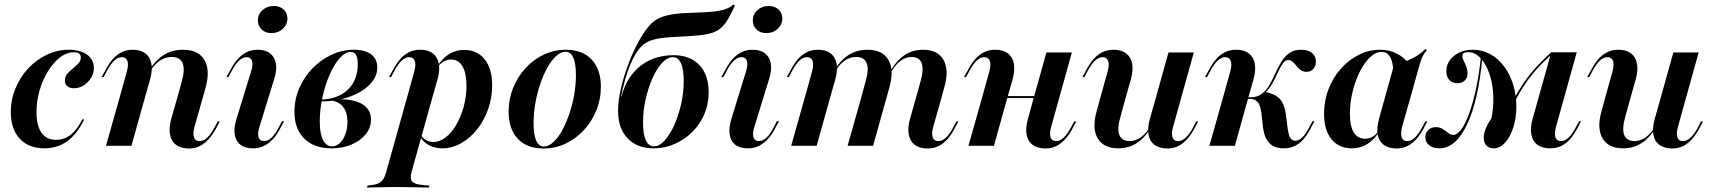

<svg xmlns="http://www.w3.org/2000/svg" viewBox="-20 -650 7627 856"><path d="M178.2 11.3Q108.1 11.3 68.1 -31.5Q28.2 -74.2 28.2 -150Q28.2 -205.6 48.8 -255.6Q69.4 -305.6 105.2 -344.4Q141.1 -383.1 187.9 -405.6Q234.7 -428.2 286.3 -428.2Q337.9 -428.2 368.1 -406.5Q398.4 -384.7 398.4 -347.6Q398.4 -323.4 385.9 -302.8Q373.4 -282.3 353.2 -269.4Q333.1 -256.5 310.5 -256.5Q291.1 -256.5 280.2 -265.3Q269.4 -274.2 269.4 -290.3Q269.4 -308.1 280.2 -321Q291.1 -333.9 304.8 -344.8Q318.5 -355.6 329.4 -367.3Q340.3 -379 340.3 -393.5Q340.3 -416.9 308.9 -416.9Q277.4 -416.9 248 -394.4Q218.5 -371.8 194.8 -333.9Q171 -296 156.9 -248.4Q142.7 -200.8 142.7 -150.8Q142.7 -90.3 164.9 -58.5Q187.1 -26.6 229.8 -26.6Q266.1 -26.6 294.8 -48.8Q323.4 -71 346.8 -117.7H355.6Q325 -54 281 -21.4Q237.1 11.3 178.2 11.3Z M768.5 -208.1 789.5 -283.1Q805.6 -339.5 794.4 -367.7Q783.1 -396 745.2 -396Q709.7 -396 679.4 -369Q649.2 -341.9 623.4 -284.7L621 -289.5Q652.4 -360.5 695.2 -394.4Q737.9 -428.2 795.2 -428.2Q864.5 -428.2 891.5 -382.7Q918.5 -337.1 896 -257.3L882.3 -208.1ZM511.3 -208.1 545.2 -329.8Q554 -361.3 548 -378.2Q541.9 -395.2 522.6 -395.2Q506.5 -395.2 489.9 -380.2Q473.4 -365.3 457.3 -334.7L441.9 -306.5H433.1L451.6 -340.3Q465.3 -366.1 482.3 -385.9Q499.2 -405.6 521.4 -416.9Q543.5 -428.2 571.8 -428.2Q607.3 -428.2 628.2 -412.1Q649.2 -396 654.8 -366.5Q660.5 -337.1 649.2 -296L624.2 -208.1ZM452.4 0 511.3 -208.1H624.2L566.1 0ZM847.6 -86.3Q838.7 -55.6 844.8 -38.3Q850.8 -21 870.2 -21Q887.1 -21 903.2 -35.9Q919.4 -50.8 935.5 -80.6L950.8 -108.9H959.7L941.9 -75Q928.2 -50 910.9 -30.2Q893.5 -10.5 871.8 0.8Q850 12.1 821 12.1Q785.5 11.3 764.5 -4.4Q743.5 -20.2 737.9 -50Q732.3 -79.8 743.5 -120.2L768.5 -208.1H882.3Z M1137.1 -85.5Q1127.4 -55.6 1132.7 -38.3Q1137.9 -21 1157.3 -21Q1174.2 -21 1190.3 -35.9Q1206.5 -50.8 1222.6 -81.5L1237.1 -109.7H1246.8L1228.2 -75.8Q1215.3 -50 1197.6 -30.6Q1179.8 -11.3 1158.1 0Q1136.3 11.3 1108.1 11.3Q1072.6 11.3 1052 -4.4Q1031.5 -20.2 1026.6 -49.6Q1021.8 -79 1033.9 -118.5L1099.2 -330.6Q1108.9 -361.3 1103.6 -378.2Q1098.4 -395.2 1079 -395.2Q1062.9 -395.2 1046.4 -380.2Q1029.8 -365.3 1013.7 -334.7L998.4 -306.5H989.5L1008.1 -340.3Q1021.8 -366.1 1039.1 -385.9Q1056.5 -405.6 1078.6 -416.9Q1100.8 -428.2 1128.2 -428.2Q1163.7 -428.2 1184.3 -412.1Q1204.8 -396 1210.1 -366.9Q1215.3 -337.9 1202.4 -297.6ZM1190.3 -502.4Q1163.7 -502.4 1146.8 -518.1Q1129.8 -533.9 1129.8 -558.9Q1129.8 -586.3 1150.4 -604.8Q1171 -623.4 1200 -623.4Q1227.4 -623.4 1244.4 -608.1Q1261.3 -592.7 1261.3 -567.7Q1261.3 -540.3 1240.7 -521.4Q1220.2 -502.4 1190.3 -502.4Z M1458.1 11.3Q1380.6 11.3 1336.7 -31.9Q1292.7 -75 1292.7 -151.6Q1292.7 -206.5 1314.1 -256.5Q1335.5 -306.5 1372.6 -344.8Q1409.7 -383.1 1457.3 -405.6Q1504.8 -428.2 1557.3 -428.2Q1607.3 -428.2 1634.7 -407.7Q1662.1 -387.1 1662.1 -349.2Q1662.1 -307.3 1627.8 -272.6Q1593.5 -237.9 1535.5 -217.7Q1477.4 -197.6 1405.6 -197.6V-205.6Q1485.5 -207.3 1530.2 -249.6Q1575 -291.9 1575 -365.3Q1575 -392.7 1566.9 -405.6Q1558.9 -418.5 1543.5 -418.5Q1519.4 -418.5 1494.8 -391.1Q1470.2 -363.7 1450 -317.7Q1429.8 -271.8 1417.7 -216.9Q1405.6 -162.1 1405.6 -108.1Q1405.6 -54.8 1420.2 -26.2Q1434.7 2.4 1460.5 2.4Q1479.8 2.4 1495.2 -12.1Q1510.5 -26.6 1519.8 -51.6Q1529 -76.6 1529 -106.5Q1529 -150.8 1507.7 -175.8Q1486.3 -200.8 1447.6 -202.4L1448.4 -204Q1507.3 -211.3 1548.8 -202.8Q1590.3 -194.4 1612.1 -172.6Q1633.9 -150.8 1633.9 -116.9Q1633.9 -80.6 1610.5 -51.6Q1587.1 -22.6 1547.6 -5.6Q1508.1 11.3 1458.1 11.3Z M2049.2 -427.4Q2107.3 -427.4 2140.7 -385.5Q2174.2 -343.5 2174.2 -270.2Q2174.2 -214.5 2156.5 -163.7Q2138.7 -112.9 2107.3 -73.4Q2075.8 -33.9 2035.5 -11.3Q1995.2 11.3 1951.6 11.3Q1918.5 11.3 1892.3 -2.8Q1866.1 -16.9 1853.2 -41.1L1855.6 -48.4Q1864.5 -33.9 1879 -25.4Q1893.5 -16.9 1912.1 -16.9Q1940.3 -16.9 1966.9 -37.5Q1993.5 -58.1 2014.1 -93.5Q2034.7 -129 2047.2 -174.2Q2059.7 -219.4 2059.7 -267.7Q2059.7 -324.2 2041.9 -354.4Q2024.2 -384.7 1990.3 -384.7Q1973.4 -384.7 1958.1 -375.8Q1942.7 -366.9 1930.6 -349.2L1928.2 -352.4Q1952.4 -390.3 1982.3 -408.9Q2012.1 -427.4 2049.2 -427.4ZM1792.7 -208.1 1826.6 -329.8Q1835.5 -361.3 1829.4 -378.2Q1823.4 -395.2 1804 -395.2Q1787.9 -395.2 1771.4 -380.2Q1754.8 -365.3 1738.7 -334.7L1723.4 -306.5H1714.5L1733.1 -340.3Q1746.8 -366.1 1763.7 -385.9Q1780.6 -405.6 1802.8 -416.9Q1825 -428.2 1853.2 -428.2Q1888.7 -428.2 1909.7 -412.1Q1930.6 -396 1936.3 -366.5Q1941.9 -337.1 1930.6 -296L1905.6 -208.1ZM1739.5 183.9Q1720.2 183.9 1702 184.3Q1683.9 184.7 1663.3 185.1Q1642.7 185.5 1616.1 186.3L1618.5 177.4L1634.7 175Q1654.8 173.4 1667.3 167.3Q1679.8 161.3 1687.9 149.6Q1696 137.9 1701.6 117.7L1792.7 -208.1H1905.6L1815.3 115.3Q1806.5 146 1817.3 158.9Q1828.2 171.8 1866.1 175L1894.4 177.4L1891.9 186.3Q1870.2 185.5 1844.8 185.1Q1819.4 184.7 1792.7 184.3Q1766.1 183.9 1737.1 183.9H1739.5Z M2403.2 12.1Q2329 12.1 2288.3 -31.5Q2247.6 -75 2247.6 -152.4Q2247.6 -208.1 2267.7 -258.1Q2287.9 -308.1 2323 -346.4Q2358.1 -384.7 2404.4 -406.5Q2450.8 -428.2 2502.4 -428.2Q2576.6 -428.2 2617.7 -384.7Q2658.9 -341.1 2658.9 -263.7Q2658.9 -207.3 2638.7 -157.7Q2618.5 -108.1 2583.1 -69.8Q2547.6 -31.5 2501.6 -9.7Q2455.6 12.1 2403.2 12.1ZM2404.8 3.2Q2425 3.2 2446 -15.3Q2466.9 -33.9 2484.7 -65.7Q2502.4 -97.6 2516.9 -138.7Q2531.5 -179.8 2539.5 -225.4Q2547.6 -271 2547.6 -315.3Q2547.6 -366.9 2535.9 -393.1Q2524.2 -419.4 2501.6 -419.4Q2480.6 -419.4 2460.1 -400.8Q2439.5 -382.3 2421.4 -350Q2403.2 -317.7 2389.1 -277Q2375 -236.3 2366.9 -190.7Q2358.9 -145.2 2358.9 -100.8Q2358.9 -49.2 2370.6 -23Q2382.3 3.2 2404.8 3.2Z M2894.4 11.3Q2819.4 11.3 2777.4 -33.9Q2735.5 -79 2735.5 -155.6Q2735.5 -200 2748.4 -256Q2761.3 -312.1 2783.1 -369Q2804.8 -425.8 2831.9 -473.4Q2858.9 -521 2886.3 -547.6Q2912.1 -571 2949.6 -580.2Q2987.1 -589.5 3030.6 -591.5Q3074.2 -593.5 3116.5 -595.2Q3158.9 -596.8 3194 -603.6Q3229 -610.5 3250 -629.8L3256.5 -625Q3239.5 -588.7 3225.4 -564.5Q3211.3 -540.3 3194.8 -525.8Q3178.2 -511.3 3154.8 -503.6Q3131.5 -496 3095.2 -492.3Q3058.9 -488.7 3005.6 -486.3Q2957.3 -484.7 2925 -479.8Q2892.7 -475 2872.6 -465.7Q2852.4 -456.5 2838.7 -442.3Q2825 -428.2 2812.1 -406.5Q2800.8 -387.9 2788.7 -358.5Q2776.6 -329 2766.5 -293.1Q2756.5 -257.3 2749.2 -220.2H2754L2750 -216.1Q2762.9 -267.7 2787.1 -303.6Q2811.3 -339.5 2842.7 -361.7Q2874.2 -383.9 2910.1 -394Q2946 -404 2982.3 -404Q3056.5 -404 3098 -360.1Q3139.5 -316.1 3139.5 -237.9Q3139.5 -187.1 3120.6 -141.9Q3101.6 -96.8 3067.3 -62.5Q3033.1 -28.2 2988.7 -8.5Q2944.4 11.3 2894.4 11.3ZM2895.2 2.4Q2919.4 2.4 2942.7 -23Q2966.1 -48.4 2985.5 -91.1Q3004.8 -133.9 3016.5 -185.1Q3028.2 -236.3 3028.2 -287.9Q3028.2 -341.1 3016.1 -368.1Q3004 -395.2 2979.8 -395.2Q2955.6 -395.2 2931.9 -369.8Q2908.1 -344.4 2889.1 -301.6Q2870.2 -258.9 2858.5 -207.7Q2846.8 -156.5 2846.8 -104Q2846.8 -51.6 2859.3 -24.6Q2871.8 2.4 2895.2 2.4Z M3343.5 -85.5Q3333.9 -55.6 3339.1 -38.3Q3344.4 -21 3363.7 -21Q3380.6 -21 3396.8 -35.9Q3412.9 -50.8 3429 -81.5L3443.5 -109.7H3453.2L3434.7 -75.8Q3421.8 -50 3404 -30.6Q3386.3 -11.3 3364.5 0Q3342.7 11.3 3314.5 11.3Q3279 11.3 3258.5 -4.4Q3237.9 -20.2 3233.1 -49.6Q3228.2 -79 3240.3 -118.5L3305.6 -330.6Q3315.3 -361.3 3310.1 -378.2Q3304.8 -395.2 3285.5 -395.2Q3269.4 -395.2 3252.8 -380.2Q3236.3 -365.3 3220.2 -334.7L3204.8 -306.5H3196L3214.5 -340.3Q3228.2 -366.1 3245.6 -385.9Q3262.9 -405.6 3285.1 -416.9Q3307.3 -428.2 3334.7 -428.2Q3370.2 -428.2 3390.7 -412.1Q3411.3 -396 3416.5 -366.9Q3421.8 -337.9 3408.9 -297.6ZM3396.8 -502.4Q3370.2 -502.4 3353.2 -518.1Q3336.3 -533.9 3336.3 -558.9Q3336.3 -586.3 3356.9 -604.8Q3377.4 -623.4 3406.5 -623.4Q3433.9 -623.4 3450.8 -608.1Q3467.7 -592.7 3467.7 -567.7Q3467.7 -540.3 3447.2 -521.4Q3426.6 -502.4 3396.8 -502.4Z M3817.7 -208.1 3838.7 -285.5Q3854.8 -341.1 3844 -368.5Q3833.1 -396 3796.8 -396Q3762.1 -396 3733.1 -369Q3704 -341.9 3678.2 -284.7L3675.8 -289.5Q3707.3 -360.5 3748.8 -394.4Q3790.3 -428.2 3846.8 -428.2Q3914.5 -428.2 3940.7 -383.1Q3966.9 -337.9 3945.2 -259.7L3930.6 -208.1ZM4062.1 -208.1 4084.7 -289.5Q4099.2 -341.9 4088.7 -369Q4078.2 -396 4044.4 -396Q4011.3 -396 3983.1 -368.5Q3954.8 -341.1 3929.8 -284.7L3927.4 -289.5Q3958.9 -360.5 3999.6 -394.4Q4040.3 -428.2 4095.2 -428.2Q4160.5 -428.2 4186.3 -383.5Q4212.1 -338.7 4190.3 -262.1L4175.8 -208.1ZM3566.1 -208.1 3600 -329.8Q3608.9 -361.3 3602.8 -378.2Q3596.8 -395.2 3577.4 -395.2Q3561.3 -395.2 3544.8 -380.2Q3528.2 -365.3 3512.1 -334.7L3496.8 -306.5H3487.9L3506.5 -340.3Q3520.2 -366.1 3537.1 -385.9Q3554 -405.6 3576.2 -416.9Q3598.4 -428.2 3626.6 -428.2Q3662.1 -428.2 3683.1 -412.1Q3704 -396 3709.7 -366.5Q3715.3 -337.1 3704 -296L3679 -208.1ZM3507.3 0 3566.1 -208.1H3679L3621 0ZM3758.9 0 3817.7 -208.1H3930.6L3872.6 0ZM4141.1 -86.3Q4132.3 -55.6 4138.3 -38.3Q4144.4 -21 4163.7 -21Q4180.6 -21 4196.8 -35.9Q4212.9 -50.8 4229 -80.6L4244.4 -108.9H4253.2L4234.7 -75Q4221.8 -50 4204.4 -30.2Q4187.1 -10.5 4165.3 0.8Q4143.5 12.1 4114.5 12.1Q4079 11.3 4058.1 -4.4Q4037.1 -20.2 4031.5 -50Q4025.8 -79.8 4037.1 -120.2L4062.1 -208.1H4175.8Z M4356.5 -208.1 4390.3 -329.8Q4399.2 -361.3 4393.1 -378.2Q4387.1 -395.2 4367.7 -395.2Q4351.6 -395.2 4335.1 -380.2Q4318.5 -365.3 4302.4 -334.7L4287.1 -306.5H4278.2L4296.8 -340.3Q4310.5 -366.1 4327.4 -385.9Q4344.4 -405.6 4366.5 -416.9Q4388.7 -428.2 4416.9 -428.2Q4452.4 -428.2 4473.4 -412.1Q4494.4 -396 4500 -366.5Q4505.6 -337.1 4494.4 -296L4469.4 -208.1ZM4297.6 0 4356.5 -208.1H4469.4L4411.3 0ZM4433.1 -212.9 4435.5 -221.8H4633.1L4630.6 -212.9ZM4587.1 -208.1 4645.2 -416.1H4758.9L4700.8 -208.1ZM4666.9 -86.3Q4658.1 -55.6 4663.7 -38.3Q4669.4 -21 4688.7 -21Q4705.6 -21 4721.8 -35.9Q4737.9 -50.8 4754 -80.6L4769.4 -108.9H4778.2L4760.5 -75Q4746.8 -50 4729.4 -30.2Q4712.1 -10.5 4690.3 0.8Q4668.5 12.1 4639.5 12.1Q4604.8 11.3 4583.5 -4.4Q4562.1 -20.2 4556.9 -50Q4551.6 -79.8 4562.9 -120.2L4587.1 -208.1H4700.8Z M4996.8 -208.1 4975 -128.2Q4959.7 -75 4970.6 -48Q4981.5 -21 5016.1 -21Q5050 -21 5078.6 -48Q5107.3 -75 5132.3 -132.3L5134.7 -126.6Q5103.2 -55.6 5062.1 -22.2Q5021 11.3 4965.3 11.3Q4900 11.3 4873.8 -33.5Q4847.6 -78.2 4869.4 -154.8L4883.9 -208.1ZM4883.9 -208.1 4917.7 -329.8Q4926.6 -361.3 4920.6 -378.2Q4914.5 -395.2 4895.2 -395.2Q4879 -395.2 4862.5 -380.2Q4846 -365.3 4829.8 -334.7L4814.5 -306.5H4805.6L4824.2 -340.3Q4837.9 -366.1 4854.8 -385.9Q4871.8 -405.6 4894 -416.9Q4916.1 -428.2 4944.4 -428.2Q4979.8 -428.2 5000.8 -412.1Q5021.8 -396 5027.4 -366.5Q5033.1 -337.1 5021.8 -296L4996.8 -208.1ZM5131.5 -208.1 5189.5 -416.1H5302.4L5244.4 -208.1ZM5210.5 -86.3Q5201.6 -55.6 5207.3 -38.3Q5212.9 -21 5232.3 -21Q5249.2 -21 5265.7 -35.9Q5282.3 -50.8 5298.4 -80.6L5312.9 -108.9H5321.8L5304 -75Q5290.3 -50 5273 -30.2Q5255.6 -10.5 5233.9 0.8Q5212.1 12.1 5183.9 12.1Q5148.4 11.3 5127 -4.4Q5105.6 -20.2 5100.4 -50Q5095.2 -79.8 5106.5 -120.2L5131.5 -208.1H5244.4Z M5703.2 11.3Q5662.9 11.3 5640.3 -10.9Q5617.7 -33.1 5611.3 -79L5603.2 -149.2Q5600 -171.8 5593.5 -184.7Q5587.1 -197.6 5577.4 -203.2Q5567.7 -208.9 5553.2 -208.9H5530.6L5532.3 -216.1H5554Q5585.5 -216.1 5605.6 -231.5Q5625.8 -246.8 5639.5 -271Q5653.2 -295.2 5665.3 -322.2Q5677.4 -349.2 5691.9 -373.4Q5706.5 -397.6 5727.4 -412.9Q5748.4 -428.2 5780.6 -428.2Q5811.3 -428.2 5829 -414.1Q5846.8 -400 5846.8 -375.8Q5846.8 -355.6 5835.1 -342.7Q5823.4 -329.8 5804.8 -329.8Q5789.5 -329.8 5779 -337.5Q5768.5 -345.2 5760.1 -356Q5751.6 -366.9 5743.1 -374.6Q5734.7 -382.3 5723.4 -382.3Q5709.7 -382.3 5698.8 -366.5Q5687.9 -350.8 5677 -326.6Q5666.1 -302.4 5652.8 -278.2Q5639.5 -254 5620.2 -237.1L5619.4 -240.3Q5664.5 -231.5 5685.5 -209.3Q5706.5 -187.1 5712.9 -139.5L5721 -75.8Q5725 -47.6 5732.7 -35.1Q5740.3 -22.6 5754.8 -22.6Q5771 -22.6 5785.9 -37.1Q5800.8 -51.6 5816.9 -82.3L5831.5 -109.7H5840.3L5821 -73.4Q5808.1 -48.4 5791.5 -29.4Q5775 -10.5 5753.2 0.4Q5731.5 11.3 5703.2 11.3ZM5430.6 -208.1 5464.5 -329.8Q5473.4 -361.3 5467.3 -378.2Q5461.3 -395.2 5441.9 -395.2Q5425.8 -395.2 5409.3 -380.2Q5392.7 -365.3 5376.6 -334.7L5361.3 -306.5H5352.4L5371 -340.3Q5384.7 -366.1 5401.6 -385.9Q5418.5 -405.6 5440.7 -416.9Q5462.9 -428.2 5491.1 -428.2Q5526.6 -428.2 5547.6 -412.1Q5568.5 -396 5574.2 -366.5Q5579.8 -337.1 5568.5 -296L5543.5 -208.1ZM5371.8 0 5430.6 -208.1H5543.5L5485.5 0Z M6007.3 11.3Q5949.2 11.3 5916.1 -29.4Q5883.1 -70.2 5883.1 -142.7Q5883.1 -200.8 5902.8 -252.4Q5922.6 -304 5957.3 -343.1Q5991.9 -382.3 6037.1 -405.2Q6082.3 -428.2 6132.3 -428.2Q6172.6 -428.2 6205.6 -412.1Q6238.7 -396 6263.7 -363.7L6191.9 -328.2Q6191.1 -372.6 6177.8 -395.6Q6164.5 -418.5 6139.5 -418.5Q6113.7 -418.5 6088.3 -394.8Q6062.9 -371 6042.7 -331Q6022.6 -291.1 6010.5 -242.3Q5998.4 -193.5 5998.4 -143.5Q5998.4 -87.1 6015.7 -59.3Q6033.1 -31.5 6066.1 -31.5Q6083.9 -31.5 6099.2 -40.3Q6114.5 -49.2 6126.6 -66.9L6129 -63.7Q6106.5 -26.6 6075.8 -7.7Q6045.2 11.3 6007.3 11.3ZM6152.4 -208.1 6195.2 -361.3Q6241.1 -371.8 6277 -389.9Q6312.9 -408.1 6335.5 -432.3L6341.1 -425Q6333.9 -417.7 6328.6 -409.3Q6323.4 -400.8 6318.5 -389.9Q6313.7 -379 6309.7 -363.7L6266.1 -208.1ZM6231.5 -86.3Q6223.4 -55.6 6229 -38.3Q6234.7 -21 6254 -21Q6271 -21 6287.1 -35.9Q6303.2 -50.8 6319.4 -80.6L6334.7 -108.9H6343.5L6325.8 -75Q6312.1 -50 6294.8 -30.2Q6277.4 -10.5 6255.6 0.8Q6233.9 12.1 6204.8 12.1Q6170.2 11.3 6148.8 -4.4Q6127.4 -20.2 6122.2 -50Q6116.9 -79.8 6128.2 -120.2L6152.4 -208.1H6266.1Z M6638.7 11.3Q6619.4 11.3 6607.3 -0.8Q6595.2 -12.9 6595.2 -35.5Q6595.2 -61.3 6609.7 -89.9Q6624.2 -118.5 6653.2 -154L6671 -141.9L6616.9 -75.8Q6632.3 -122.6 6636.3 -171Q6640.3 -219.4 6633.9 -263.3Q6627.4 -307.3 6612.1 -341.9Q6596.8 -376.6 6574.6 -397.2Q6552.4 -417.7 6524.2 -417.7Q6500 -417.7 6500 -400Q6500 -390.3 6506 -378.2Q6512.1 -366.1 6517.3 -352.4Q6522.6 -338.7 6522.6 -323.4Q6522.6 -303.2 6510.5 -291.1Q6498.4 -279 6477.4 -279Q6454.8 -279 6441.5 -293.5Q6428.2 -308.1 6428.2 -333.1Q6428.2 -360.5 6444 -381.9Q6459.7 -403.2 6486.3 -415.7Q6512.9 -428.2 6546 -428.2Q6587.9 -428.2 6623.4 -408.9Q6658.9 -389.5 6685.1 -354.8Q6711.3 -320.2 6725.8 -274.2Q6740.3 -228.2 6740.3 -175Q6740.3 -123.4 6726.6 -81Q6712.9 -38.7 6689.9 -13.7Q6666.9 11.3 6638.7 11.3ZM6397.6 11.3Q6369.4 11.3 6352 -2.4Q6334.7 -16.1 6334.7 -38.7Q6334.7 -58.1 6348 -70.6Q6361.3 -83.1 6381.5 -83.1Q6400 -83.1 6412.9 -74.6Q6425.8 -66.1 6436.7 -57.3Q6447.6 -48.4 6459.7 -48.4Q6475.8 -48.4 6494 -72.2Q6512.1 -96 6529 -141.5Q6546 -187.1 6560.5 -253.6Q6575 -320.2 6583.1 -404.8L6589.5 -398.4Q6580.6 -300.8 6563.3 -224.6Q6546 -148.4 6521 -95.6Q6496 -42.7 6464.9 -15.7Q6433.9 11.3 6397.6 11.3ZM6712.9 -154.8 6705.6 -159.7Q6733.1 -217.7 6760.5 -261.3Q6787.9 -304.8 6821 -341.9Q6854 -379 6896 -416.9L6899.2 -408.9Q6856.5 -371 6824.6 -334.3Q6792.7 -297.6 6766.1 -254.8Q6739.5 -212.1 6712.9 -154.8ZM6917.7 -86.3Q6908.9 -55.6 6914.5 -38.3Q6920.2 -21 6939.5 -21Q6956.5 -21 6972.6 -35.9Q6988.7 -50.8 7004.8 -81.5L7020.2 -109.7H7029L7011.3 -75.8Q6997.6 -50 6980.2 -30.2Q6962.9 -10.5 6941.1 0.4Q6919.4 11.3 6890.3 11.3Q6855.6 11.3 6834.3 -4.4Q6812.9 -20.2 6807.3 -50Q6801.6 -79.8 6812.9 -120.2L6896 -416.9H7009.7Z M7247.6 -208.1 7225.8 -128.2Q7210.5 -75 7221.4 -48Q7232.3 -21 7266.9 -21Q7300.8 -21 7329.4 -48Q7358.1 -75 7383.1 -132.3L7385.5 -126.6Q7354 -55.6 7312.9 -22.2Q7271.8 11.3 7216.1 11.3Q7150.8 11.3 7124.6 -33.5Q7098.4 -78.2 7120.2 -154.8L7134.7 -208.1ZM7134.7 -208.1 7168.5 -329.8Q7177.4 -361.3 7171.4 -378.2Q7165.3 -395.2 7146 -395.2Q7129.8 -395.2 7113.3 -380.2Q7096.8 -365.3 7080.6 -334.7L7065.3 -306.5H7056.5L7075 -340.3Q7088.7 -366.1 7105.6 -385.9Q7122.6 -405.6 7144.8 -416.9Q7166.9 -428.2 7195.2 -428.2Q7230.6 -428.2 7251.6 -412.1Q7272.6 -396 7278.2 -366.5Q7283.9 -337.1 7272.6 -296L7247.6 -208.1ZM7382.3 -208.1 7440.3 -416.1H7553.2L7495.2 -208.1ZM7461.3 -86.3Q7452.4 -55.6 7458.1 -38.3Q7463.7 -21 7483.1 -21Q7500 -21 7516.5 -35.9Q7533.1 -50.8 7549.2 -80.6L7563.7 -108.9H7572.6L7554.8 -75Q7541.1 -50 7523.8 -30.2Q7506.5 -10.5 7484.7 0.8Q7462.9 12.1 7434.7 12.1Q7399.2 11.3 7377.8 -4.4Q7356.5 -20.2 7351.2 -50Q7346 -79.8 7357.3 -120.2L7382.3 -208.1H7495.2Z"/></svg>

Font: Playfair 144pt
Style: Bold Italic
Weight: 700
Italic angle: -15.6°
Designer: Claus Eggers Sørensen
Foundry: Claus Eggers Sørensen
Version: Version 2.203